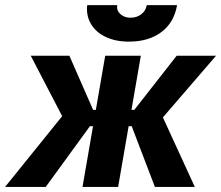

<svg xmlns="http://www.w3.org/2000/svg" viewBox="-62 -741 876 761"><path d="M206.4 -307.8 199 -252.4 60 -520H213L307 -305.6H349L337.8 -240.8H294.4L119.2 0H-42ZM355 -520H496.2L406.2 0H265ZM460 -240.8H416.6L427.8 -305.6H470.4L638.2 -520H794.2L565 -254L568 -309.8L710.2 0H552ZM283.6 -720.6H403Q398.8 -700.4 414.7 -685.6Q430.6 -670.8 455.4 -670.8Q480.2 -670.8 497.9 -684.5Q515.6 -698.2 519.8 -720.6H639.8Q628.2 -651.8 577.7 -613.9Q527.2 -576 449.6 -576Q395.8 -576 356.7 -594.7Q317.6 -613.4 298.3 -646.4Q279 -679.4 283.6 -720.6Z"/></svg>

Font: Fixel Italic Variable 20240409 Display Thin
Style: Italic
Weight: 100
Italic angle: -10°
Designer: AlfaBravo + MacPaw
Foundry: Kyrylo Tkachov, Marchela Mozhyna, Serhii Makarenko, Maria Weinstein, Zakhar Kryvoshyya
Version: Version 1.211;Glyphs 3.2 (3225)